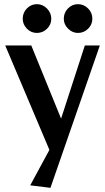

<svg xmlns="http://www.w3.org/2000/svg" viewBox="-20 -698 502 921"><path d="M459 -480 222 203 125 191 217 21 5 -480H130L273 -129L387 -480ZM89 -608Q89 -637 109 -657.5Q129 -678 157 -678Q185 -678 205.5 -657Q226 -636 226 -608Q226 -580 205.5 -560Q185 -540 157 -540Q129 -540 109 -560.5Q89 -581 89 -608ZM286 -608Q286 -637 306 -657.5Q326 -678 354 -678Q382 -678 402.5 -657.5Q423 -637 423 -608Q423 -580 402.5 -560Q382 -540 354 -540Q327 -540 306.5 -560.5Q286 -581 286 -608Z"/></svg>

Font: Arya
Style: Bold
Weight: 700
Designer: Eduardo Rodriguez Tunni, Modular Infotech
Foundry: Eduardo Rodriguez Tunni, Modular Infotech
Version: Version 1.002